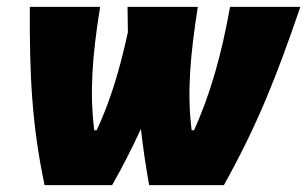

<svg xmlns="http://www.w3.org/2000/svg" viewBox="-20 -540 896 560"><path d="M415 0H633C732 -178 787 -318 856 -520H651C626 -380 594 -267 546 -160H539C525 -270 535 -380 557 -520H352L353 -446C329 -336 302 -246 262 -160H255C241 -270 249 -376 272 -520H67C66 -318 73 -176 110 0H307C339 -56 366 -110 391 -164C397 -110 405 -56 415 0Z"/></svg>

Font: Fixel Text 20240404 Black
Style: Italic
Weight: 900
Width: 4
Italic angle: -10°
Designer: AlfaBravo + MacPaw
Foundry: Kyrylo Tkachov, Marchela Mozhyna, Serhii Makarenko, Maria Weinstein, Zakhar Kryvoshyya
Version: Version 1.211;Glyphs 3.2 (3225)